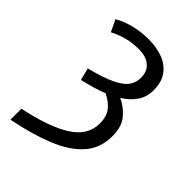

<svg xmlns="http://www.w3.org/2000/svg" viewBox="-227 -626 953 953"><g transform="rotate(45 250.0 -149.0)"><path d="M32.2 234.4V157.2Q192.9 124 276.1 71Q359.4 18.1 359.4 -65.4Q359.4 -115.2 336.7 -144Q314 -172.9 273.4 -192.4Q244.1 -180.7 210.7 -170.9Q177.2 -161.1 140.1 -152.3L123.5 -216.8Q211.9 -239.3 259.5 -262.2Q307.1 -285.2 325.2 -311.5Q343.3 -337.9 343.3 -371.1Q343.3 -416 314.7 -439.9Q286.1 -463.9 235.8 -463.9Q191.4 -463.9 152.8 -453.9Q114.3 -443.8 77.6 -424.8L47.9 -487.3Q93.8 -512.2 140.9 -522.7Q188 -533.2 236.3 -533.2Q290.5 -533.2 334.7 -516.8Q378.9 -500.5 405.3 -464.8Q431.6 -429.2 431.6 -371.1Q431.6 -325.2 408 -289.6Q384.3 -253.9 340.8 -227.5Q385.3 -207 416.7 -169.7Q448.2 -132.3 448.2 -65.4Q448.2 19.5 396.7 76.9Q345.2 134.3 251.7 171.9Q158.2 209.5 32.2 234.4Z"/></g></svg>

Font: Lunasima
Style: Regular
Weight: 400
Designer: The DocRepair Project, Monotype Design Team
Foundry: Google
Version: Version 2.009